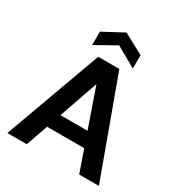

<svg xmlns="http://www.w3.org/2000/svg" viewBox="-210 -1063 1127 1206"><g transform="rotate(30 353.5 -460.5)"><path d="M22 0 277 -700H430L686 0H543L353 -546L163 0ZM135 -159 170 -264H527L562 -159ZM207 -745V-842L355 -921L502 -842V-745L355 -828Z"/></g></svg>

Font: DM Sans 24pt
Style: Bold
Weight: 700
Designer: Colophon Foundry, Jonny Pinhorn
Foundry: Colophon Foundry
Version: Version 4.004;gftools[0.9.30]